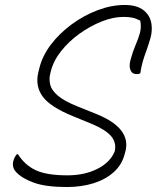

<svg xmlns="http://www.w3.org/2000/svg" viewBox="-20 -740 640 772"><path d="M482 -720Q511 -720 532 -712.5Q553 -705 566 -691Q585 -672 589 -644Q593 -616 585 -587Q576 -556 568 -534.5Q560 -513 554 -492.5Q548 -472 544 -445Q538 -442 530 -442Q511 -442 504.5 -458.5Q498 -475 505 -500Q514 -533 525 -558.5Q536 -584 542.5 -607Q549 -630 544 -657Q527 -666 512 -669Q497 -672 476 -672Q435 -672 388.5 -653.5Q342 -635 299 -604Q256 -573 225 -533.5Q194 -494 184 -452L181 -439Q177 -420 182 -399Q187 -378 212 -356Q237 -334 292 -312L369 -281Q509 -224 484 -130L482 -123Q471 -78 437.5 -48Q404 -18 355.5 -3Q307 12 249 12Q164 12 116 -5.5Q68 -23 45 -48Q28 -66 33 -90Q37 -108 48 -120H52Q80 -76 124 -55.5Q168 -35 251 -35Q320 -35 371.5 -61Q423 -87 441 -131L442 -135Q448 -169 425.5 -194Q403 -219 351 -241L273 -273Q182 -310 151.5 -352Q121 -394 134 -449L138 -465Q150 -515 184.5 -560.5Q219 -606 268 -642Q317 -678 372.5 -699Q428 -720 482 -720Z"/></svg>

Font: Recursive Sn Csl St Lt
Style: Italic
Weight: 300
Italic angle: -15°
Version: Version 1.079;hotconv 1.0.112;makeotfexe 2.5.65598; ttfautoh